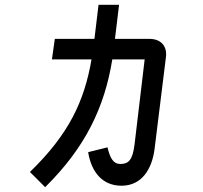

<svg xmlns="http://www.w3.org/2000/svg" viewBox="-20 -729 840 795"><path d="M167 46C334 -119 413 -285 445 -483H579L537 -130C529 -66 512 -50 478 -50C450 -50 436 -73 425 -119L345 -99C358 -18 403 40 483 40C566 40 609 -27 620 -112L667 -492C673 -536 648 -568 599 -568H456L473 -709H388L371 -568H207L195 -483H359C329 -310 266 -174 104 -17Z"/></svg>

Font: Smiley Sans Oblique
Style: Regular
Weight: 400
Italic angle: -8°
Designer: oooooohmygosh, Nagisa Chen, Janine Sui, Heda Shi, Jian Li
Foundry: atelierAnchor
Version: Version 2.0.1